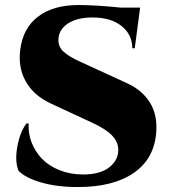

<svg xmlns="http://www.w3.org/2000/svg" viewBox="-20 -734 685 768"><path d="M302.7 -486.3 489.7 -400.4Q548.3 -373.5 579.1 -324.7Q609.9 -275.9 605 -206.1Q597.7 -99.6 515.6 -42.7Q433.6 14.2 291 14.2Q207.5 14.2 144.5 -4.2Q81.5 -22.5 54.2 -50.8Q38.6 -88.9 49.3 -147.7Q60.1 -206.5 85.9 -240.2H94.7Q92.3 -200.7 106.4 -164.1Q120.6 -127.4 147.9 -98.9Q175.3 -70.3 218.3 -53.2Q261.2 -36.1 312 -36.1Q380.4 -36.1 416.7 -64.5Q453.1 -92.8 453.1 -134.3Q453.1 -166 428.2 -192.1Q403.3 -218.3 346.7 -244.1L183.6 -319.8Q115.2 -351.6 83.5 -407.5Q51.8 -463.4 61 -535.2Q71.8 -621.6 132.3 -667.7Q192.9 -713.9 293.9 -713.9Q361.3 -713.9 462.9 -703.6H540.5L519 -541H509.3Q508.8 -596.2 466.1 -630.1Q423.3 -664.1 350.1 -664.1Q289.6 -664.1 253.2 -640.9Q216.8 -617.7 213.9 -580.1Q211.4 -547.9 234.1 -527.3Q256.8 -506.8 302.7 -486.3Z"/></svg>

Font: Cinzel Black
Style: Regular
Weight: 900
Designer: Natanael Gama
Version: Version 1.001;PS 001.001;hotconv 1.0.56;makeotf.lib2.0.21325